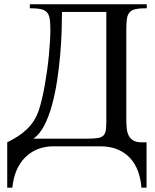

<svg xmlns="http://www.w3.org/2000/svg" viewBox="-20 -682 721 895"><path d="M475.6 -626.5H269Q269 -589.4 267.3 -536.6Q265.6 -483.9 260.5 -424.8Q255.4 -365.7 246.1 -305.2Q236.8 -244.6 222.2 -191.4Q207.5 -138.2 186.3 -96.9Q165 -55.7 135.7 -35.6H385.7Q417.5 -35.6 435.5 -38.6Q453.6 -41.5 462.4 -50.5Q471.2 -59.6 473.4 -75.9Q475.6 -92.3 475.6 -119.1ZM664.1 -643.6Q631.8 -643.6 613 -639.6Q594.2 -635.7 584.5 -625Q574.7 -614.3 571.8 -595Q568.8 -575.7 568.8 -544.4V-126Q568.8 -104.5 570.6 -85Q572.3 -65.4 579.6 -50.8Q586.9 -36.1 601.1 -27.3Q615.2 -18.6 640.1 -18.6H663.1V192.9H639.2Q636.2 152.8 623.8 117.7Q611.3 82.5 587.9 56.4Q564.5 30.3 529.5 15.1Q494.6 0 447.3 0H230Q189 0 155.5 13.4Q122.1 26.9 97.2 51.8Q72.3 76.7 57.1 112.3Q42 147.9 37.6 192.9H13.7V-18.6Q40 -31.7 63 -46.4Q85.9 -61 104.5 -78.9Q123 -96.7 137.5 -118.9Q151.9 -141.1 161.6 -169.9Q168.9 -192.9 176 -222.9Q183.1 -252.9 189 -286.1Q194.8 -319.3 199.7 -354.5Q204.6 -389.6 207.8 -423.6Q210.9 -457.5 212.9 -488.5Q214.8 -519.5 214.8 -544.4Q214.8 -575.2 211.7 -594.5Q208.5 -613.8 198.5 -624.8Q188.5 -635.7 169.4 -639.6Q150.4 -643.6 119.1 -643.6V-662.1H664.1Z"/></svg>

Font: Doulos SIL Compact
Style: Regular
Weight: 400
Designer: Walt Agee, Victor Gaultney, Peter Martin, Debbi Hosken
Foundry: SIL International
Version: Version 4.110; 2011; Maintenance release ; LnSpcTght